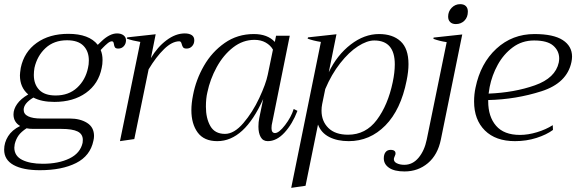

<svg xmlns="http://www.w3.org/2000/svg" viewBox="-30 -670 2776 925"><path d="M577 -476Q577 -459 566.5 -447.5Q556 -436 540 -436Q528 -436 524 -441.5Q520 -447 518.5 -459Q517 -471 509 -471Q500 -471 488 -461Q476 -451 467 -441.5Q458 -432 455 -429Q464 -408 464 -381Q464 -360 460 -343Q445 -266 384 -222.5Q323 -179 232 -179Q170 -179 131 -200Q84 -172 84 -141Q84 -120 106 -109.5Q128 -99 168 -99H306Q356 -99 389.5 -78Q423 -57 423 -15Q423 -4 420 8Q405 81 336.5 115.5Q268 150 162 150Q81 150 35.5 125Q-10 100 -10 51Q-10 17 9 -13.5Q28 -44 67 -63Q35 -82 35 -119Q35 -144 52.5 -169Q70 -194 106 -215Q66 -249 66 -307Q66 -317 70 -343Q86 -420 147 -463.5Q208 -507 299 -507Q399 -507 441 -454Q445 -458 462 -474Q479 -490 497.5 -499.5Q516 -509 534 -509Q553 -509 565 -500Q577 -491 577 -476ZM398 -379Q398 -423 372 -449.5Q346 -476 293 -476Q230 -476 189.5 -438.5Q149 -401 136 -343Q133 -325 133 -309Q133 -264 159 -237Q185 -210 238 -210Q301 -210 341.5 -247.5Q382 -285 394 -343Q398 -359 398 -379ZM131 -49Q111 -49 98 -52Q72 -35 59.5 -17.5Q47 0 41 24Q39 36 39 41Q39 81 76.5 100Q114 119 176 119Q252 119 304.5 93.5Q357 68 368 18Q369 13 369 4Q369 -24 344 -36.5Q319 -49 266 -49Z M906 -476Q906 -459 895.5 -447.5Q885 -436 869 -436Q857 -436 852.5 -441.5Q848 -447 845 -459Q842 -471 834 -471Q799 -471 760.5 -433.5Q722 -396 686 -336L617 0L548 10L646 -468Q609 -474 581 -484L583 -490L720 -505L697 -390Q728 -443 772 -476Q816 -509 860 -509Q881 -509 893.5 -501Q906 -493 906 -476Z M892 -139Q892 -172 900 -212Q914 -286 952.5 -353Q991 -420 1052.5 -463Q1114 -506 1193 -506Q1259 -506 1294 -468L1300 -498H1366L1282 -82Q1278 -67 1278 -53Q1278 -29 1295 -29Q1314 -29 1343.5 -67.5Q1373 -106 1385 -145L1403 -136Q1379 -73 1341 -31.5Q1303 10 1260 10Q1237 10 1226 -9.5Q1215 -29 1215 -60Q1215 -82 1219 -101L1238 -193Q1147 10 1017 10Q953 10 922.5 -31.5Q892 -73 892 -139ZM1260 -310 1285 -431Q1273 -452 1250 -465Q1227 -478 1196 -478Q1140 -478 1093 -441.5Q1046 -405 1014 -346.5Q982 -288 969 -225Q962 -196 962 -156Q962 -100 983.5 -62.5Q1005 -25 1054 -25Q1098 -25 1142.5 -77Q1187 -129 1219 -197.5Q1251 -266 1260 -310Z M1516 -468Q1478 -474 1452 -484L1454 -490L1591 -505L1554 -322Q1594 -405 1659.5 -455.5Q1725 -506 1796 -506Q1862 -506 1900 -471Q1938 -436 1938 -361Q1938 -326 1929 -282Q1901 -141 1826.5 -65.5Q1752 10 1650 10Q1595 10 1556 -10Q1517 -30 1502 -70L1442 225L1373 235ZM1862 -274Q1872 -321 1872 -360Q1872 -475 1773 -475Q1738 -475 1694.5 -447Q1651 -419 1609 -365.5Q1567 -312 1537 -241L1522 -168Q1519 -153 1519 -137Q1519 -86 1552 -53.5Q1585 -21 1647 -21Q1732 -21 1785.5 -92.5Q1839 -164 1862 -274Z M2129 -590Q2129 -615 2146 -632.5Q2163 -650 2187 -650Q2205 -650 2214.5 -640.5Q2224 -631 2224 -614Q2224 -587 2207.5 -570.5Q2191 -554 2166 -554Q2149 -554 2139 -563.5Q2129 -573 2129 -590ZM1819 93Q1819 74 1827.5 63Q1836 52 1852 52Q1865 52 1871 57.5Q1877 63 1875 74Q1874 78 1871.5 83Q1869 88 1868 92Q1865 108 1880.5 116Q1896 124 1918 124Q1958 124 1986.5 90Q2015 56 2026 2L2122 -467Q2087 -472 2058 -483L2059 -489L2197 -504L2094 2Q2079 76 2031.5 116Q1984 156 1919 156Q1870 156 1844.5 138.5Q1819 121 1819 93Z M2726 -397Q2726 -385 2723 -371Q2702 -270 2579 -230.5Q2456 -191 2322 -188V-182Q2322 -108 2360 -64Q2398 -20 2475 -20Q2514 -20 2557 -33Q2600 -46 2633 -67L2634 -44Q2603 -21 2554.5 -5.5Q2506 10 2451 10Q2358 10 2306 -41.5Q2254 -93 2254 -181Q2254 -216 2261 -248Q2285 -365 2361.5 -435.5Q2438 -506 2545 -506Q2636 -506 2681 -477Q2726 -448 2726 -397ZM2664 -388Q2664 -425 2635.5 -450Q2607 -475 2543 -475Q2485 -475 2440.5 -442Q2396 -409 2368 -358Q2340 -307 2329 -251Q2325 -229 2324 -219Q2448 -224 2547 -259Q2646 -294 2662 -369Q2664 -381 2664 -388Z"/></svg>

Font: Trirong Light
Style: Italic
Weight: 300
Italic angle: -12°
Designer: Katatrad Team
Foundry: CadsonDemak
Version: Version 1.001